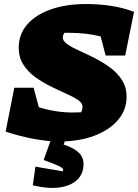

<svg xmlns="http://www.w3.org/2000/svg" viewBox="-20 -690 686 954"><path d="M505 -414 480 -509Q409 -527 322 -527Q311 -527 301 -527Q292 -517 292 -503Q292 -486 315 -470Q338 -454 374 -438Q410 -422 450.5 -401.5Q491 -381 527 -354.5Q563 -328 586 -292.5Q609 -257 609 -209Q609 -144 566.5 -94Q524 -44 448.5 -15.5Q373 13 274 13Q216 13 147 0Q78 -13 8 -36L51 -254H147L173 -157Q257 -131 342 -131Q362 -131 383 -132Q390 -146 390 -160Q390 -178 367 -193.5Q344 -209 308 -225Q272 -241 231.5 -261Q191 -281 155 -307Q119 -333 96 -369Q73 -405 73 -453Q73 -519 114.5 -567.5Q156 -616 231.5 -643Q307 -670 408 -670Q473 -670 534 -660.5Q595 -651 646 -631L602 -414ZM241 -18H314L296 28Q349 46 372 69Q395 92 395 125Q395 174 363 204Q331 234 274.5 241.5Q218 249 143 231L156 138L291 161Q294 158 294 154Q294 146 275.5 136.5Q257 127 197 105Z"/></svg>

Font: Piazzolla Black
Style: Italic
Weight: 900
Italic angle: -11.3°
Designer: Juan Pablo del Peral
Foundry: Huerta Tipografica
Version: Version 1.330